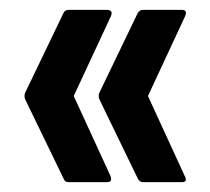

<svg xmlns="http://www.w3.org/2000/svg" viewBox="-20 -457 425 388"><path d="M268 -89Q262 -89 258 -97L181 -256Q178 -263 181 -270L258 -430Q262 -437 268 -437H348Q353 -437 355 -434Q357 -431 354 -424L279 -263L353 -102Q360 -89 348 -89ZM117 -89Q111 -89 108 -97L31 -256Q28 -263 31 -270L108 -430Q111 -437 118 -437H197Q202 -437 204.5 -434Q207 -431 204 -424L129 -263L203 -102Q208 -89 197 -89Z"/></svg>

Font: Sofia Sans Extra Condensed
Style: Bold
Weight: 700
Designer: Botio Nikoltchev, Ani Petrova
Foundry: lettersoup
Version: Version 4.101